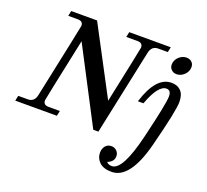

<svg xmlns="http://www.w3.org/2000/svg" viewBox="-186 -925 1467 1361"><g transform="rotate(20 547.0 -245.0)"><path d="M600.1 4.9H561.5L269 -556.2Q168.5 -83 168.5 -74.7Q168.5 -39.1 208 -39.1H293.5L285.2 0H-28.8L-20.5 -39.1H51.8Q100.6 -39.1 111.8 -92.8Q230.5 -650.4 230.5 -658.2Q230.5 -693.4 190.9 -693.4H118.7L127 -732.4H321.8L590.3 -224.6Q680.7 -650.4 680.7 -658.2Q680.7 -693.4 641.1 -693.4H556.2L564.5 -732.4H877.9L869.6 -693.4H797.4Q748.5 -693.4 736.8 -639.6ZM784.2 241.2Q722.7 241.2 692.1 211.7Q661.6 182.1 661.6 141.1Q661.6 110.8 678 90.3Q694.3 69.8 723.6 69.8Q747.1 69.8 763.4 85.9Q779.8 102.1 779.8 126Q779.8 167.5 732.4 185.1Q743.7 202.1 772.5 202.1Q853 202.1 918.9 -71.8Q984.9 -345.7 984.9 -400.4Q984.9 -446.8 950.2 -446.8Q888.2 -446.8 831.5 -293H789.6Q853 -498 970.2 -498Q1015.6 -498 1041.7 -470.7Q1067.9 -443.4 1067.9 -387.2Q1067.9 -322.3 995.6 -40.5Q923.3 241.2 784.2 241.2ZM980.5 -566.9Q952.6 -566.9 937 -586.9Q925.8 -600.6 925.8 -620.1Q925.8 -627.4 927.2 -634.8Q933.6 -663.6 957.3 -682.9Q981 -702.1 1009.3 -702.1Q1037.1 -702.1 1053.2 -682.6Q1064 -669.9 1064 -648.9Q1064 -642.1 1062.5 -634.8Q1056.6 -606.4 1032.7 -586.7Q1008.8 -566.9 980.5 -566.9Z"/></g></svg>

Font: Munson
Style: Italic
Weight: 400
Italic angle: -12°
Designer: Paul James MIller
Foundry: High-Logic / Made with FontCreator
Version: Version 2.10;May 5, 2019;FontCreator 11.5.0.2430 64-bit